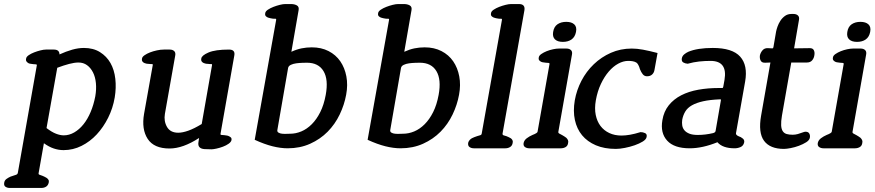

<svg xmlns="http://www.w3.org/2000/svg" viewBox="-43 -733 4326 949"><path d="M251 -464Q284 -479 314 -487.5Q344 -496 372 -496Q418 -496 451 -475.5Q484 -455 503 -421.5Q522 -388 527 -343.5Q532 -299 524 -251Q515 -198 491.5 -151Q468 -104 435 -68.5Q402 -33 360 -12Q318 9 271 9Q247 9 223 1Q199 -7 174 -25L148 122Q146 129 153 131Q160 133 167 136Q172 138 177 140.5Q182 143 187 146Q192 149 196 155Q200 161 198 169Q195 183 185 189.5Q175 196 161 196H5Q-7 196 -16 190Q-25 184 -22 169Q-20 158 -11 151.5Q-2 145 9 140Q12 139 15 138Q18 137 21 136Q29 133 36 131Q43 129 45 122L139 -410Q140 -415 133.5 -415Q127 -415 121 -416Q116 -417 110 -417.5Q104 -418 99 -420Q93 -423 88.5 -428.5Q84 -434 86 -443Q87 -452 98.5 -460Q110 -468 125.5 -474Q141 -480 157 -484Q173 -488 184 -488H223Q251 -488 251 -464ZM345 -424Q325 -424 298.5 -417Q272 -410 240 -398L187 -100Q213 -80 234 -72Q255 -64 272 -64Q299 -64 324 -78.5Q349 -93 369.5 -118.5Q390 -144 405 -179.5Q420 -215 428 -257Q434 -292 431 -322.5Q428 -353 416.5 -375.5Q405 -398 387 -411Q369 -424 345 -424Z M1002 5 968 4Q951 3 943 -5.5Q935 -14 938 -31L941 -51Q861 1 795 1Q718 1 687 -46.5Q656 -94 669 -170L712 -411Q713 -417 707 -416.5Q701 -416 695 -417Q681 -417 672 -421Q666 -423 661.5 -428.5Q657 -434 659 -444Q660 -452 671.5 -460Q683 -468 698.5 -474Q714 -480 732.5 -484Q751 -488 767 -488H796Q810 -488 818 -480.5Q826 -473 823 -458L772 -170Q766 -134 782.5 -105.5Q799 -77 838 -77Q859 -77 887.5 -87Q916 -97 954 -120L1005 -411Q1006 -417 1000 -416.5Q994 -416 988 -417Q974 -417 965 -421Q959 -423 954.5 -428.5Q950 -434 952 -444Q954 -459 987.5 -473.5Q1021 -488 1089 -488Q1121 -488 1115 -458L1047 -72Q1046 -66 1052 -66Q1058 -66 1065 -65Q1070 -64 1075.5 -63.5Q1081 -63 1086 -61Q1091 -59 1097 -54.5Q1103 -50 1101 -40Q1099 -31 1087 -22.5Q1075 -14 1059 -8Q1043 -2 1027 1.5Q1011 5 1002 5Z M1397 -476V-477Q1423 -489 1447.5 -494Q1472 -499 1498 -499Q1545 -499 1581 -480.5Q1617 -462 1639 -430Q1661 -398 1669 -355.5Q1677 -313 1668 -265Q1659 -215 1636 -167Q1613 -119 1576.5 -82Q1540 -45 1490 -22.5Q1440 0 1379 0Q1344 0 1304 -10Q1264 -20 1216 -42L1322 -635Q1323 -641 1316.5 -640.5Q1310 -640 1304 -641Q1299 -642 1293 -643Q1287 -644 1282 -646Q1276 -648 1271 -653Q1266 -658 1268 -668Q1269 -677 1281 -685Q1293 -693 1308.5 -699Q1324 -705 1340 -709Q1356 -713 1367 -713H1396Q1412 -713 1424 -706.5Q1436 -700 1433 -683ZM1474 -423Q1466 -423 1451 -422.5Q1436 -422 1421 -420Q1406 -418 1394.5 -412.5Q1383 -407 1381 -397L1328 -91Q1326 -82 1333.5 -77.5Q1341 -73 1351.5 -72Q1362 -71 1373.5 -71.5Q1385 -72 1391 -72Q1419 -72 1446.5 -83.5Q1474 -95 1498 -119Q1522 -143 1540 -179Q1558 -215 1567 -264Q1581 -340 1556 -381.5Q1531 -423 1474 -423Z M1955 -476V-477Q1981 -489 2005.5 -494Q2030 -499 2056 -499Q2103 -499 2139 -480.5Q2175 -462 2197 -430Q2219 -398 2227 -355.5Q2235 -313 2226 -265Q2217 -215 2194 -167Q2171 -119 2134.5 -82Q2098 -45 2048 -22.5Q1998 0 1937 0Q1902 0 1862 -10Q1822 -20 1774 -42L1880 -635Q1881 -641 1874.5 -640.5Q1868 -640 1862 -641Q1857 -642 1851 -643Q1845 -644 1840 -646Q1834 -648 1829 -653Q1824 -658 1826 -668Q1827 -677 1839 -685Q1851 -693 1866.5 -699Q1882 -705 1898 -709Q1914 -713 1925 -713H1954Q1970 -713 1982 -706.5Q1994 -700 1991 -683ZM2032 -423Q2024 -423 2009 -422.5Q1994 -422 1979 -420Q1964 -418 1952.5 -412.5Q1941 -407 1939 -397L1886 -91Q1884 -82 1891.5 -77.5Q1899 -73 1909.5 -72Q1920 -71 1931.5 -71.5Q1943 -72 1949 -72Q1977 -72 2004.5 -83.5Q2032 -95 2056 -119Q2080 -143 2098 -179Q2116 -215 2125 -264Q2139 -340 2114 -381.5Q2089 -423 2032 -423Z M2455 0H2299Q2287 0 2278 -6Q2269 -12 2271 -27Q2273 -35 2278.5 -41Q2284 -47 2290 -50Q2300 -55 2315 -60Q2323 -63 2330 -64.5Q2337 -66 2338 -73L2438 -635Q2439 -641 2432.5 -640.5Q2426 -640 2420 -641Q2414 -642 2408.5 -643Q2403 -644 2398 -646Q2392 -648 2387 -653Q2382 -658 2384 -668Q2385 -677 2397 -685Q2409 -693 2424.5 -699Q2440 -705 2456 -709Q2472 -713 2483 -713H2522Q2554 -713 2549 -682L2441 -73Q2440 -66 2446.5 -64Q2453 -62 2460 -60Q2465 -58 2470.5 -55.5Q2476 -53 2481 -50Q2486 -47 2489.5 -41Q2493 -35 2491 -27Q2489 -13 2478.5 -6.5Q2468 0 2455 0Z M2739 -526Q2713 -526 2700 -538.5Q2687 -551 2691 -575Q2695 -601 2712.5 -613Q2730 -625 2756 -625Q2782 -625 2795.5 -612.5Q2809 -600 2804 -575Q2799 -550 2782 -538Q2765 -526 2739 -526ZM2729 0H2573Q2561 0 2552 -6Q2543 -12 2545 -26Q2548 -40 2560.5 -49.5Q2573 -59 2589 -66Q2600 -70 2608 -75Q2614 -79 2614 -82L2673 -416Q2674 -422 2668 -422Q2662 -422 2655 -423Q2650 -424 2644 -424.5Q2638 -425 2633 -427Q2628 -429 2623 -434Q2618 -439 2620 -449Q2621 -458 2632.5 -466Q2644 -474 2659 -480Q2674 -486 2690.5 -489.5Q2707 -493 2719 -493H2757Q2771 -493 2779 -485.5Q2787 -478 2784 -463L2717 -83Q2715 -76 2722 -72.5Q2729 -69 2736 -65Q2741 -62 2746 -59Q2751 -56 2756 -52Q2761 -47 2764 -41Q2767 -35 2765 -26Q2763 -12 2752.5 -6Q2742 0 2729 0Z M3001 3Q2944 3 2902 -15Q2860 -33 2834 -64.5Q2808 -96 2798.5 -140Q2789 -184 2798 -237Q2807 -288 2831 -334Q2855 -380 2892 -415.5Q2929 -451 2976.5 -472Q3024 -493 3080 -493Q3105 -493 3135 -487.5Q3165 -482 3207 -471L3192 -388Q3190 -374 3180.5 -365Q3171 -356 3155 -356Q3142 -356 3134 -366Q3126 -376 3120 -391Q3117 -403 3112 -412Q3108 -420 3102 -424Q3093 -429 3083 -430.5Q3073 -432 3062 -432Q3038 -432 3013 -418.5Q2988 -405 2966 -379.5Q2944 -354 2927 -318Q2910 -282 2902 -237Q2895 -197 2901.5 -165Q2908 -133 2925 -110.5Q2942 -88 2968.5 -75.5Q2995 -63 3029 -63Q3048 -63 3071 -67Q3094 -71 3123 -80Q3135 -80 3145.5 -75Q3156 -70 3153 -56Q3151 -44 3134 -33.5Q3117 -23 3094 -15Q3071 -7 3045.5 -2Q3020 3 3001 3Z M3588 0Q3529 0 3503 -30Q3429 0 3366 0Q3289 0 3254.5 -38Q3220 -76 3231 -139Q3238 -182 3262.5 -212.5Q3287 -243 3324 -262Q3361 -281 3408.5 -289.5Q3456 -298 3509 -298H3525Q3529 -298 3530 -299Q3531 -300 3532 -305L3538 -338Q3554 -432 3469 -432Q3440 -432 3412.5 -429Q3385 -426 3356 -418Q3343 -419 3334 -424.5Q3325 -430 3327 -444Q3329 -456 3338.5 -464Q3348 -472 3359 -477Q3404 -496 3480 -496Q3577 -496 3615.5 -453Q3654 -410 3640 -330L3595 -76Q3592 -66 3609 -59Q3619 -56 3626 -50Q3631 -47 3634 -41.5Q3637 -36 3635 -28Q3631 -12 3617 -6Q3603 0 3588 0ZM3520 -236Q3521 -241 3520 -241.5Q3519 -242 3515 -242Q3466 -240 3432.5 -232.5Q3399 -225 3377 -212.5Q3355 -200 3344 -181.5Q3333 -163 3329 -141Q3327 -127 3329 -113.5Q3331 -100 3339.5 -89.5Q3348 -79 3364 -72.5Q3380 -66 3406 -66Q3443 -66 3481 -75Q3493 -78 3494 -86Z M3868 -424 3822 -162Q3817 -132 3818 -113.5Q3819 -95 3826 -84.5Q3833 -74 3845.5 -70.5Q3858 -67 3875 -67Q3888 -67 3900.5 -70.5Q3913 -74 3926 -79L3932 -81Q3934 -81 3935 -81.5Q3936 -82 3938 -82Q3952 -82 3957 -73Q3962 -64 3960 -53Q3958 -40 3942 -30Q3926 -20 3906 -12.5Q3886 -5 3865 -1Q3844 3 3832 3Q3763 3 3733.5 -37Q3704 -77 3719 -162L3765 -424L3740 -423Q3723 -422 3717 -433Q3711 -444 3713 -459Q3716 -473 3726 -484.5Q3736 -496 3753 -495L3772 -494Q3777 -494 3778 -495Q3779 -496 3780 -501L3793 -577Q3795 -587 3800 -601.5Q3805 -616 3814 -630Q3823 -644 3836.5 -654Q3850 -664 3869 -664H3879Q3893 -664 3901 -656.5Q3909 -649 3906 -634L3882 -494L3957 -495Q3974 -496 3979.5 -485Q3985 -474 3982 -459Q3980 -445 3971 -434.5Q3962 -424 3945 -424Z M4193 -526Q4167 -526 4154 -538.5Q4141 -551 4145 -575Q4149 -601 4166.5 -613Q4184 -625 4210 -625Q4236 -625 4249.5 -612.5Q4263 -600 4258 -575Q4253 -550 4236 -538Q4219 -526 4193 -526ZM4183 0H4027Q4015 0 4006 -6Q3997 -12 3999 -26Q4002 -40 4014.5 -49.5Q4027 -59 4043 -66Q4054 -70 4062 -75Q4068 -79 4068 -82L4127 -416Q4128 -422 4122 -422Q4116 -422 4109 -423Q4104 -424 4098 -424.5Q4092 -425 4087 -427Q4082 -429 4077 -434Q4072 -439 4074 -449Q4075 -458 4086.5 -466Q4098 -474 4113 -480Q4128 -486 4144.5 -489.5Q4161 -493 4173 -493H4211Q4225 -493 4233 -485.5Q4241 -478 4238 -463L4171 -83Q4169 -76 4176 -72.5Q4183 -69 4190 -65Q4195 -62 4200 -59Q4205 -56 4210 -52Q4215 -47 4218 -41Q4221 -35 4219 -26Q4217 -12 4206.5 -6Q4196 0 4183 0Z"/></svg>

Font: Jura
Style: Bold Italic
Weight: 700
Designer: Ed Merritt
Foundry: Ten by Twenty
Version: Version 1.007